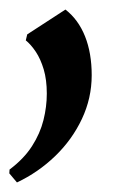

<svg xmlns="http://www.w3.org/2000/svg" viewBox="-20 -141 266 402"><path d="M15.5 241 -0.5 222 0 214Q30 191.5 47 165Q64 138.5 71 110.5Q78 82.5 78 55Q78 26 71.5 4.2Q65 -17.5 55 -32.5Q45 -47.5 34 -56.5L37 -69L117 -121Q144 -100 158 -65Q172 -30 172 16.5Q172 64.5 151.5 108Q131 151.5 95.5 185.8Q60 220 15.5 241Z"/></svg>

Font: Merriweather 120pt
Style: Bold Italic
Weight: 700
Italic angle: -7.8°
Version: Version 2.101